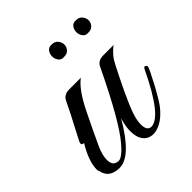

<svg xmlns="http://www.w3.org/2000/svg" viewBox="-145 -616 722 722"><g transform="rotate(-45 216.0 -255.5)"><path d="M22 -58Q22 -101 59 -162Q43 -162 50 -178L68 -213Q85 -245 99 -272.5Q113 -300 124 -323Q134 -344 163 -344H224Q189 -319 151 -243Q133 -206 119 -177Q105 -148 95 -126Q80 -95 76.5 -75Q73 -55 76 -43Q79 -31 87 -26.5Q95 -22 103 -22Q122 -22 156 -62Q210 -125 305 -323Q315 -344 344 -344H398Q387 -336 378.5 -327Q370 -318 363 -309Q352 -292 329 -245Q270 -127 262 -86Q259 -72 259 -60Q259 -27 281 -26Q334 -26 414 -193Q420 -207 426 -204Q432 -201 432 -196Q432 -191 423 -173L405 -138Q398 -123 379 -91Q362 -61 347 -45Q327 -23 307.5 -12.5Q288 -2 270.5 -1Q253 0 239.5 -8.5Q226 -17 219 -34Q213 -49 213 -72Q213 -95 223 -129Q149 -1 88 -1Q34 -1 25 -46Q22 -50 22 -58ZM235 -510Q251 -510 259.5 -499.5Q268 -489 268.5 -477Q269 -465 260.5 -454.5Q252 -444 236 -444Q220 -442 212 -453Q204 -464 204 -477Q204 -490 211.5 -500.5Q219 -511 235 -510ZM364 -510Q380 -510 388.5 -499.5Q397 -489 397.5 -477Q398 -465 389.5 -454.5Q381 -444 365 -444Q349 -442 341 -453Q333 -464 333 -477Q333 -490 340.5 -500.5Q348 -511 364 -510Z"/></g></svg>

Font: #9Slide05 Great Vibes
Style: Regular
Weight: 400
Designer: Robert E. Leuschke
Foundry: Robert E. Leuschke
Version: Version 1.001